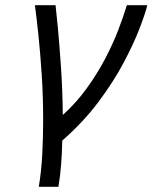

<svg xmlns="http://www.w3.org/2000/svg" viewBox="-20 -538 600 743"><path d="M130 185Q140 126 143.5 60Q147 -6 147 -76Q147 -163 141.5 -248Q136 -333 128.5 -404Q121 -475 115 -518H195Q198 -494 204 -430Q210 -366 216 -278Q222 -190 223 -93Q275 -140 315.5 -196Q356 -252 386.5 -310Q417 -368 437.5 -421.5Q458 -475 471 -518H550Q542 -485 519.5 -426.5Q497 -368 458 -294.5Q419 -221 360.5 -143Q302 -65 221 6Q220 54 216.5 99Q213 144 206 185Z"/></svg>

Font: Ubuntu Sans Mono
Style: Italic
Weight: 400
Italic angle: -13.5°
Monospace: yes
Designer: Dalton Maag Ltd
Foundry: Dalton Maag Ltd
Version: Version 1.006